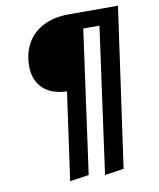

<svg xmlns="http://www.w3.org/2000/svg" viewBox="-97 -767 880 1062"><g transform="rotate(-10 343.0 -236.0)"><path d="M639 -691 513 203 406 219 519 -600H428L317 203L210 219L279 -273Q189 -277 143 -323.5Q97 -370 97 -446Q97 -521 129.5 -576.5Q162 -632 221.5 -661.5Q281 -691 360 -691Z"/></g></svg>

Font: Fira Sans Condensed Medium
Style: Italic
Weight: 500
Width: 3
Italic angle: -8°
Designer: bBox Type GmbH & Carrois Corporate GbR & Edenspiekermann AG
Foundry: bBox Type GmbH & Carrois Corporate GbR & Edenspiekermann AG
Version: Version 4.301